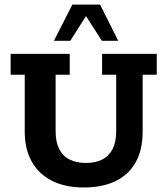

<svg xmlns="http://www.w3.org/2000/svg" viewBox="-20 -822 743 852"><path d="M351.8 10Q269.9 10 211 -19.6Q152.1 -49.3 120.9 -104.8Q89.8 -160.3 89.8 -238.6V-490.4H27.2V-583H289.4V-490.4H226.8V-239.7Q226.8 -191.9 242.8 -160.5Q258.9 -129.1 289.1 -114Q319.2 -98.9 360.8 -98.9Q403.5 -98.9 433.5 -114Q463.5 -129.1 479.6 -160.5Q495.6 -191.9 495.6 -239.7V-490.4H433V-583H675.6V-490.4H613V-238.6Q613 -156.6 581.9 -101.4Q550.7 -46.3 492.2 -18.1Q433.6 10 351.8 10ZM219.2 -640.8 301 -801.5H424.2L504.7 -640.8H432.1L361.6 -750.8L291.8 -640.8Z"/></svg>

Font: Rokkitt SemiBold
Style: Regular
Weight: 600
Designer: Vernon Adams
Foundry: Vernon Adams
Version: Version 3.103